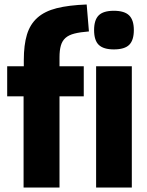

<svg xmlns="http://www.w3.org/2000/svg" viewBox="-20 -835 655 855"><path d="M487 -615Q441 -615 420 -635Q399 -655 399 -701Q399 -746 419.5 -766.5Q440 -787 487 -787Q534 -787 555 -766.5Q576 -746 576 -701Q576 -656 555.5 -635.5Q535 -615 487 -615ZM408 -540H567V0H408ZM85 -406H12V-540H86V-567Q86 -635 100 -681Q114 -727 146.5 -756Q179 -785 232.5 -798.5Q286 -812 366 -815L376 -695Q337 -692 311.5 -685.5Q286 -679 271.5 -666Q257 -653 251 -632Q245 -611 245 -580V-540H353V-406H245V0H85Z"/></svg>

Font: Encode Sans Compressed
Style: ExtraBold
Weight: 800
Designer: Pablo Impallari, Andres Torresi
Foundry: Pablo Impallari, Andres Torresi
Version: Version 1.000; ttfautohint (v1.00) -l 8 -r 50 -G 200 -x 14 -